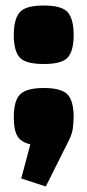

<svg xmlns="http://www.w3.org/2000/svg" viewBox="-20 -525 317 696"><path d="M146 151 57 122 90 -2Q57 -9 43.5 -31Q30 -53 30 -99Q30 -161 53.5 -183.5Q77 -206 139 -206Q201 -206 224 -183.5Q247 -161 247 -99Q246 -71 243.5 -56Q241 -41 234.5 -26.5Q228 -12 214 15ZM30 -398Q30 -455 51 -480Q72 -505 139 -505Q205 -505 226 -480Q247 -455 247 -398Q247 -341 226 -317Q205 -293 139 -293Q72 -293 51 -317Q30 -341 30 -398Z"/></svg>

Font: Changa ExtraLight ExtraBold
Style: Regular
Weight: 800
Version: Version 3.002; ttfautohint (v1.8.2)